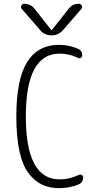

<svg xmlns="http://www.w3.org/2000/svg" viewBox="-20 -975 540 1005"><path d="M393.6 -955.1Q403.3 -955.1 408.2 -945.3Q413.1 -935.5 406.2 -928.7L311.5 -819.3Q287.1 -790 249.5 -790Q211.9 -790 188.5 -819.3L93.8 -928.7Q87.9 -935.5 91.8 -945.3Q95.7 -955.1 106.4 -955.1Q141.6 -955.1 161.1 -928.7L248 -818.4Q249 -817.4 250 -817.4L252 -818.4L338.9 -928.7Q358.4 -955.1 393.6 -955.1ZM290 9.8Q240.2 9.8 201.7 -7.8Q163.1 -25.4 130.9 -66.4Q98.6 -107.4 82 -182.6Q65.4 -257.8 65.4 -365.2Q65.4 -558.6 121.6 -649.4Q177.7 -740.2 290 -740.2Q341.8 -740.2 387.7 -719.7Q410.2 -710.9 410.2 -684.6Q410.2 -676.8 403.3 -672.4Q396.5 -668 387.7 -671.9Q344.7 -694.3 292 -694.3Q115.2 -694.3 115.2 -365.2Q115.2 -36.1 292 -36.1Q344.7 -36.1 392.6 -59.6Q400.4 -63.5 407.7 -59.1Q415 -54.7 415 -46.9Q415 -19.5 391.6 -9.8Q344.7 9.8 290 9.8Z"/></svg>

Font: Rounded Mgen+ 2m light
Style: Regular
Weight: 200
Designer: [Source Han Sans]
Ryoko NISHIZUKA  (kana & ideographs); Paul D. Hunt (Latin, Greek & Cyrillic); Wenlong ZHANG  (bopomofo
Version: Version 1.059.20150602